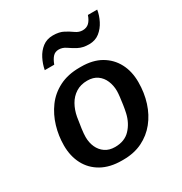

<svg xmlns="http://www.w3.org/2000/svg" viewBox="-174 -864 948 1002"><g transform="rotate(-30 300.0 -363.5)"><path d="M272 10Q201 10 151 -18Q101 -46 75 -95.5Q49 -145 49 -209Q49 -267 65.5 -322.5Q82 -378 115 -423Q148 -468 200 -494.5Q252 -521 322 -521H332Q402 -521 450.5 -493Q499 -465 525 -416Q551 -367 551 -302Q551 -238 533 -181.5Q515 -125 480.5 -82Q446 -39 396 -14.5Q346 10 281 10ZM277 -69Q335 -69 368.5 -104.5Q402 -140 414 -192Q419 -214 422.5 -238Q426 -262 428.5 -283Q431 -304 431 -318Q431 -351 419 -379.5Q407 -408 383 -425Q359 -442 323 -442Q283 -442 254 -423.5Q225 -405 207.5 -374Q190 -343 183 -305Q177 -269 173 -239.5Q169 -210 169 -191Q169 -157 181.5 -129.5Q194 -102 218 -85.5Q242 -69 277 -69ZM159 -600Q165 -633 181 -664.5Q197 -696 223 -716Q249 -736 286 -736Q324 -736 349 -722.5Q374 -709 393.5 -695Q413 -681 435 -681Q459 -681 474 -695.5Q489 -710 498 -737H554Q549 -705 533 -673.5Q517 -642 491 -621.5Q465 -601 428 -601Q390 -601 364 -615Q338 -629 318 -643Q298 -657 275 -657Q254 -657 240.5 -643Q227 -629 216 -600Z"/></g></svg>

Font: Chivo Mono Medium
Style: Italic
Weight: 500
Italic angle: -8.05°
Monospace: yes
Designer: Hector Gatti
Foundry: Omnibus-Type
Version: Version 1.008